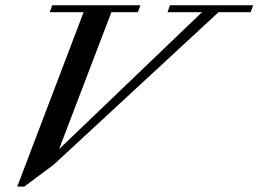

<svg xmlns="http://www.w3.org/2000/svg" viewBox="-20 -683 972 722"><path d="M44.9 18.6 294.4 -637.2H167L176.3 -663.1H507.8L498.5 -637.2H398.9L202.1 -122.1L739.7 -637.2H609.9L619.1 -663.1H932.1L922.4 -637.2H801.8L181.6 -63.5L71.3 18.6Z"/></svg>

Font: Elstob 14pt Medium
Style: Italic
Weight: 500
Italic angle: -20°
Designer: Peter S. Baker
Version: Version 1.015